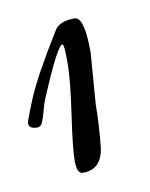

<svg xmlns="http://www.w3.org/2000/svg" viewBox="-48 -679 301 384"><g transform="rotate(-10 102.0 -486.5)"><path d="M148 -568 140 -463Q140 -426 135 -376Q129 -333 91 -333Q79 -333 79 -359Q79 -385 89 -453Q99 -521 99 -557Q99 -593 95 -593Q85 -593 43 -493Q39 -484 35 -468.5Q31 -453 27.5 -445.5Q24 -438 17 -438Q0 -438 0 -450Q0 -454 17.5 -496.5Q35 -539 87 -623Q97 -640 128 -640Q148 -640 148 -568Z"/></g></svg>

Font: Cookie
Style: Regular
Weight: 400
Designer: Ania Kruk
Foundry: Ania Kruk
Version: Version 1.004